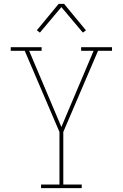

<svg xmlns="http://www.w3.org/2000/svg" viewBox="-20 -981 640 1001"><path d="M194 0V-19H290V-293L109 -716H36V-735H197V-716H132L300 -319L468 -716H403V-735H564V-716H491L310 -293V-19H406V0ZM188 -811 172 -823 286 -961H314L371 -892L428 -823L412 -811L300 -944Z"/></svg>

Font: Iosevka Etoile Thin
Style: Regular
Weight: 100
Designer: Belleve Invis
Foundry: Belleve Invis
Version: Version 22.1.2; ttfautohint (v1.8.4)